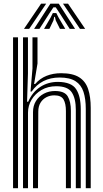

<svg xmlns="http://www.w3.org/2000/svg" viewBox="-20 -998 548 1018"><path d="M434.8 0V-420.5Q434.8 -474 422.6 -511.1Q410.5 -548.2 380.2 -567.6Q350 -587 295.8 -587Q247.8 -587 210.4 -568Q173 -549 147.8 -512.5H141.8L152.2 -634.8V-800H178.8V-661.2L160.8 -552.8H166.5Q192 -582.2 226.9 -596Q261.8 -609.8 304 -609.8Q365.5 -609.8 399.5 -588.4Q433.5 -567 447.2 -526Q461 -485 461 -425.5V0ZM49.2 0V-800H75.5V0ZM155 0V-403.5Q155 -437.2 170.6 -462.4Q186.2 -487.5 212.8 -501.5Q239.2 -515.5 271.5 -515.5Q322 -515.5 338.9 -487.5Q355.8 -459.5 355.8 -410.5V0H329.5V-409Q329.5 -449 316.8 -470.8Q304 -492.5 267.8 -492.5Q245.2 -492.5 225.9 -482.5Q206.5 -472.5 194.8 -453.4Q183 -434.2 183 -406.2L181.5 0ZM102 0V-800H128.2V-608L123.5 -458.5H129.5Q151.5 -509.5 193 -536.8Q234.5 -564 287.8 -563.8Q359 -563 383.6 -525.2Q408.2 -487.5 408.2 -418.8V0H382V-415.5Q382 -476 360.4 -508.4Q338.8 -540.8 278.2 -540.8Q234 -540.8 200.2 -521Q166.5 -501.2 147.5 -469.5Q128.5 -437.8 128.5 -401.2V0ZM107.2 -845 197.8 -978.5H224.8L134.8 -845ZM160.8 -845 247.2 -978.5H291.5L378 -845H349.5L297.5 -926.2L275.5 -959.2H263.2L241.2 -926L189.2 -845ZM213.5 -845 248 -904.2 260.2 -928.8H278.5L291 -904.2L326 -845H297.8L275.5 -890L271.2 -908.5H267.5L263.5 -890L242 -845ZM404 -845 314 -978.5H340.8L431.5 -845Z"/></svg>

Font: Big Shoulders Inline Text Thin ExtraBold
Style: Regular
Weight: 800
Version: Version 2.002